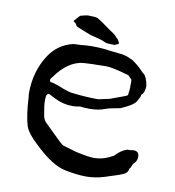

<svg xmlns="http://www.w3.org/2000/svg" viewBox="-74 -701 705 772"><g transform="rotate(10 278.0 -314.5)"><path d="M322.8 -309.6 367.7 -319.3Q371.6 -320.3 417 -337.4Q434.6 -343.3 437.5 -347.2Q440.9 -373.5 440.9 -380.4Q440.9 -382.3 440.4 -383.8L440.9 -399.4Q440.9 -409.7 439.5 -411.1L424.8 -425.8Q356.9 -445.8 331.5 -445.8Q260.3 -444.8 238.8 -442.9Q176.3 -437 125.5 -365.2Q118.2 -357.9 118.2 -352.5Q118.2 -348.1 121.6 -344.2Q132.3 -344.2 155.3 -335.4Q202.6 -315.9 218.8 -315.9Q272.5 -309.6 316.4 -309.6ZM329.1 4.9Q291 4.9 242.7 -4.9Q187.5 -15.6 115.2 -85.4Q72.3 -124 62 -153.8Q49.8 -194.3 45.9 -262.2Q45.4 -276.4 44.4 -277.3L43.9 -285.6Q43.9 -375.5 89.4 -444.3Q124 -496.1 184.1 -510.7Q200.2 -512.2 214.8 -512.2Q237.8 -515.1 260.3 -515.1Q303.7 -515.1 335.9 -509.8Q360.4 -506.8 385.3 -504.4L405.8 -499.5L430.2 -488.8Q454.6 -472.7 474.1 -451.7Q479.5 -445.8 483.9 -442.9Q497.6 -432.6 503.9 -395.5Q503.9 -387.2 501.5 -377Q497.6 -361.8 489.7 -357.9V-356.9Q489.7 -349.6 482.4 -337.9L477.1 -328.1Q466.3 -311 416.5 -289.6Q374 -282.7 356.4 -275.9Q329.6 -265.6 293.9 -265.6Q275.9 -265.6 255.9 -268.1Q239.7 -264.6 224.1 -264.6Q186 -264.6 148.9 -283.7L123.5 -296.9Q116.7 -294.9 113.8 -287.6Q112.3 -278.3 112.3 -268.1Q112.3 -256.8 113.8 -244.1L120.1 -205.1Q123.5 -188 139.2 -174.3L202.1 -112.8Q214.4 -102.1 218.3 -101.1L272.9 -85.4Q324.2 -74.2 346.7 -74.2Q378.4 -74.2 407.2 -88.4Q416 -92.3 424.8 -97.2Q446.8 -121.6 471.2 -129.9L483.9 -130.4Q496.1 -132.3 498 -132.3Q521 -132.3 521 -109.9L520.5 -104.5Q520.5 -91.3 505.4 -77.6L498.5 -61.5Q495.1 -58.1 494.1 -55.7Q492.2 -42 481 -34.7Q465.3 -25.9 402.3 -6.8Q364.3 4.9 329.1 4.9ZM360.8 -541Q358.4 -541 350.1 -536.1L328.6 -536.6Q314.5 -536.6 304.9 -542Q295.4 -547.4 246.1 -559.1Q200.7 -577.1 189.9 -581.5Q184.1 -585 184.1 -586.9Q184.1 -590.8 179.4 -594.7Q174.8 -598.6 169.9 -602.1L175.3 -608.4Q189 -624.5 192.4 -627.4Q216.8 -634.3 224.6 -634.3Q255.4 -634.3 263.7 -630.4Q279.8 -621.6 319.3 -592.3Q346.2 -575.7 352.1 -565.4Q359.4 -561.5 363.3 -550.3L364.7 -549.3Q365.2 -547.9 365.2 -544.9Q364.3 -541.5 360.8 -541Z"/></g></svg>

Font: Kurland
Style: Regular
Weight: 400
Designer: GGBot
Version: 0.22